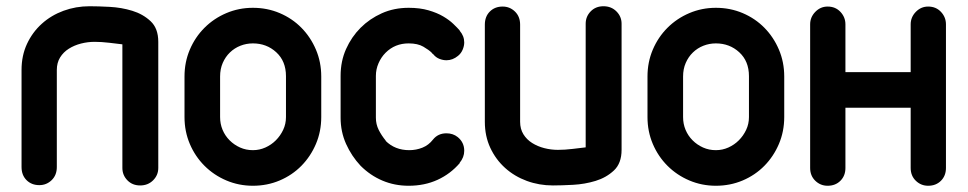

<svg xmlns="http://www.w3.org/2000/svg" viewBox="-20 -585 3101 615"><path d="M372 -443 330 -448Q305 -451 283 -451Q261 -451 239.5 -445.5Q218 -440 200.5 -429Q183 -418 172.5 -401Q162 -384 162 -361V-50Q162 -24 145.5 -8Q129 8 106 8Q81 8 65 -8Q49 -24 49 -50V-361Q49 -407 66.5 -444.5Q84 -482 114 -509Q144 -536 183.5 -550.5Q223 -565 267 -565Q294 -565 331.5 -563Q369 -561 403.5 -550.5Q438 -540 462.5 -517Q487 -494 487 -451V-47Q487 -24 470.5 -7.5Q454 9 429 9Q404 9 388 -7.5Q372 -24 372 -47Z M571 -340Q571 -386 588 -426Q605 -466 635 -496Q665 -526 705 -543Q745 -560 790 -560Q836 -560 876 -543Q916 -526 945.5 -496Q975 -466 992 -426Q1009 -386 1009 -340V-210Q1009 -164 992 -124Q975 -84 945.5 -54Q916 -24 876 -7Q836 10 790 10Q745 10 705 -7Q665 -24 635 -54Q605 -84 588 -124Q571 -164 571 -210ZM685 -210Q685 -188 693 -169Q701 -150 715.5 -135.5Q730 -121 749 -112.5Q768 -104 790 -104Q811 -104 830 -112.5Q849 -121 863.5 -135.5Q878 -150 887 -169Q896 -188 896 -210V-341Q896 -389 865 -417.5Q834 -446 790 -446Q769 -446 750 -438.5Q731 -431 716.5 -417Q702 -403 693.5 -383.5Q685 -364 685 -340Z M1367 -138Q1383 -158 1410 -158Q1431 -158 1446 -146Q1467 -129 1467 -102Q1467 -81 1452 -63H1453Q1423 -28 1381.5 -9Q1340 10 1289 10Q1244 10 1205 -6.5Q1166 -23 1135 -54Q1106 -85 1088.5 -124Q1071 -163 1071 -208V-342Q1071 -389 1088.5 -428Q1106 -467 1135 -496Q1164 -525 1203 -542.5Q1242 -560 1289 -560Q1325 -560 1352.5 -552Q1380 -544 1399.5 -532.5Q1419 -521 1432 -508.5Q1445 -496 1453 -487H1452Q1467 -470 1467 -449Q1467 -438 1462 -426Q1457 -414 1447 -406Q1430 -392 1410 -392Q1399 -392 1387.5 -396.5Q1376 -401 1368 -411Q1367 -412 1365.5 -413Q1364 -414 1363 -416Q1354 -425 1336 -435.5Q1318 -446 1289 -446Q1245 -446 1215 -416Q1201 -402 1192.5 -382.5Q1184 -363 1184 -342V-208Q1184 -187 1193 -169Q1202 -151 1216 -134H1215Q1245 -104 1291 -104Q1313 -104 1333 -112Q1353 -120 1367 -138Z M1856 -509Q1856 -532 1872 -548.5Q1888 -565 1913 -565Q1938 -565 1954.5 -548.5Q1971 -532 1971 -509V-105Q1971 -62 1946.5 -39Q1922 -16 1887.5 -5.5Q1853 5 1815.5 7Q1778 9 1751 9Q1707 9 1667.5 -5.5Q1628 -20 1598 -47Q1568 -74 1550.5 -111.5Q1533 -149 1533 -195V-506Q1533 -532 1549 -548Q1565 -564 1590 -564Q1613 -564 1629.5 -548Q1646 -532 1646 -506V-195Q1646 -172 1656.5 -155Q1667 -138 1684.5 -127Q1702 -116 1723.5 -110.5Q1745 -105 1767 -105Q1789 -105 1814 -108L1856 -113Z M2054 -340Q2054 -386 2071 -426Q2088 -466 2118 -496Q2148 -526 2188 -543Q2228 -560 2273 -560Q2319 -560 2359 -543Q2399 -526 2428.5 -496Q2458 -466 2475 -426Q2492 -386 2492 -340V-210Q2492 -164 2475 -124Q2458 -84 2428.5 -54Q2399 -24 2359 -7Q2319 10 2273 10Q2228 10 2188 -7Q2148 -24 2118 -54Q2088 -84 2071 -124Q2054 -164 2054 -210ZM2168 -210Q2168 -188 2176 -169Q2184 -150 2198.5 -135.5Q2213 -121 2232 -112.5Q2251 -104 2273 -104Q2294 -104 2313 -112.5Q2332 -121 2346.5 -135.5Q2361 -150 2370 -169Q2379 -188 2379 -210V-341Q2379 -389 2348 -417.5Q2317 -446 2273 -446Q2252 -446 2233 -438.5Q2214 -431 2199.5 -417Q2185 -403 2176.5 -383.5Q2168 -364 2168 -340Z M2575 -507Q2575 -530 2591.5 -547Q2608 -564 2631 -564Q2656 -564 2672 -547Q2688 -530 2688 -507V-354H2897V-507Q2897 -530 2913.5 -547Q2930 -564 2953 -564Q2978 -564 2994 -547Q3010 -530 3010 -507V-47Q3010 -22 2994 -6Q2978 10 2953 10Q2930 10 2913.5 -6Q2897 -22 2897 -47V-240H2688V-47Q2688 -22 2672 -6Q2656 10 2631 10Q2608 10 2591.5 -6Q2575 -22 2575 -47Z"/></svg>

Font: VDS
Style: Bold
Weight: 700
Designer: artmaker
Foundry: artmaker
Version: Version 1.000 2009 initial release